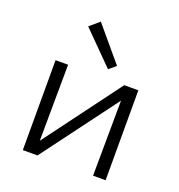

<svg xmlns="http://www.w3.org/2000/svg" viewBox="-130 -826 871 935"><g transform="rotate(20 305.5 -359.0)"><path d="M346 -512 184 -675 234 -718 382 -542ZM520 0H455L458 -390L167 0H91V-466H156L153 -71L447 -466H520Z"/></g></svg>

Font: Ysabeau SC
Style: Regular
Weight: 400
Designer: Christian Thalmann (Catharsis Fonts)
Version: Version 0.003